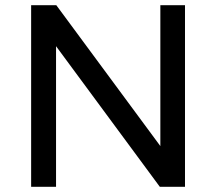

<svg xmlns="http://www.w3.org/2000/svg" viewBox="-20 -720 834 740"><path d="M598 -700H693V0H596L196 -542V0H100V-700H197L598 -157Z"/></svg>

Font: Montserrat arm
Style: Regular
Weight: 400
Designer: Julieta Ulanovsky
Foundry: Julieta Ulanovsky
Version: Version 6.000;PS 006.000;hotconv 1.0.88;makeotf.lib2.5.64775